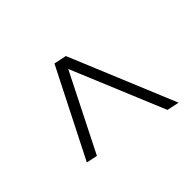

<svg xmlns="http://www.w3.org/2000/svg" viewBox="-85 -563 620 620"><g transform="rotate(45 225.5 -253.0)"><path d="M356 -80 56 -232 65 -275 429 -426 420 -384 100 -251 364 -118Z"/></g></svg>

Font: Saira ExtraCondensed Thin
Style: Italic
Weight: 250
Width: 2
Italic angle: -12°
Designer: Hector Gatti with collaboration of the Omnibus-Type team
Foundry: Omnibus-Type
Version: Version 1.101